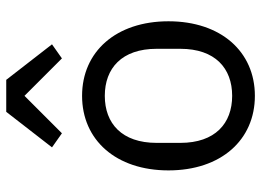

<svg xmlns="http://www.w3.org/2000/svg" viewBox="-128 -676 817 600"><g transform="rotate(-90 280.0 -376.5)"><path d="M330 -765H230L119 -622L163 -591L280 -708L397 -591L441 -622ZM280 12C418 12 513 -94 513 -258C513 -422 418 -528 280 -528C142 -528 47 -422 47 -258C47 -94 142 12 280 12ZM280 -59C194 -59 133 -112 133 -221V-295C133 -404 194 -457 280 -457C366 -457 427 -404 427 -295V-221C427 -112 366 -59 280 -59Z"/></g></svg>

Font: Braiins Sans
Style: Regular
Weight: 400
Designer: Mike Abbink, Paul van der Laan, Pieter van Rosmalen, Jiri Chlebus, Lubos Buracinsky
Foundry: Bold Monday, Sudetype
Version: Version 1.000;hotconv 1.0.109;makeotfexe 2.5.65596